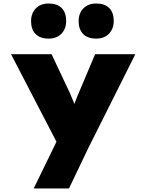

<svg xmlns="http://www.w3.org/2000/svg" viewBox="-20 -844 834 1094"><path d="M172 230 325 -84 319 -3 43 -535H274L379 -312Q389 -288 399.5 -262.5Q410 -237 419 -208L381 -197Q389 -215 400 -242Q411 -269 420 -294L522 -535H751L482 2L373 230ZM528 -624Q480 -624 454 -650Q428 -676 428 -724Q428 -768 455 -796Q482 -824 528 -824Q576 -824 602 -798.5Q628 -773 628 -724Q628 -680 601 -652Q574 -624 528 -624ZM257 -624Q209 -624 183 -650Q157 -676 157 -724Q157 -768 184 -796Q211 -824 257 -824Q305 -824 331 -798.5Q357 -773 357 -724Q357 -680 330 -652Q303 -624 257 -624Z"/></svg>

Font: Lexend Exa Black
Style: Regular
Weight: 900
Designer: Bonnie Shaver-Troup, Thomas Jockin
Foundry: Lexend
Version: Version 1.007